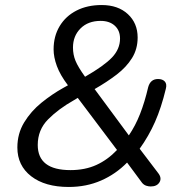

<svg xmlns="http://www.w3.org/2000/svg" viewBox="-20 -734 733 763"><path d="M253 9Q159 9 104 -33.5Q49 -76 49 -148Q49 -203 76 -247.5Q103 -292 145 -326Q187 -360 232 -385L250 -395Q219 -436 206 -471.5Q193 -507 193 -538Q193 -590 217 -630Q241 -670 284 -692Q327 -714 384 -714Q449 -714 488 -678Q527 -642 527 -585Q527 -539 504.5 -503Q482 -467 443.5 -437.5Q405 -408 356 -380L492 -196Q518 -234 536.5 -281Q555 -328 569 -388Q578 -420 608 -420Q626 -420 635 -410Q644 -400 639 -381Q621 -306 596 -249.5Q571 -193 535 -143L608 -47Q624 -27 614 -10Q604 7 579 7Q570 7 561 4Q552 1 545 -7L485 -88Q440 -42 381.5 -16.5Q323 9 253 9ZM380 -651Q330 -651 300 -621Q270 -591 270 -545Q270 -517 280 -492.5Q290 -468 318 -429Q393 -472 425 -505.5Q457 -539 457 -581Q457 -613 436 -632Q415 -651 380 -651ZM260 -58Q318 -58 363 -78.5Q408 -99 445 -138L289 -345L274 -336Q212 -301 171 -259.5Q130 -218 130 -158Q130 -58 260 -58Z"/></svg>

Font: Nunito
Style: Italic
Weight: 400
Italic angle: -9°
Designer: Vernon Adams
Foundry: Vernon Adams
Version: Version 3.601; ttfautohint (v1.8.2.53-6de2)